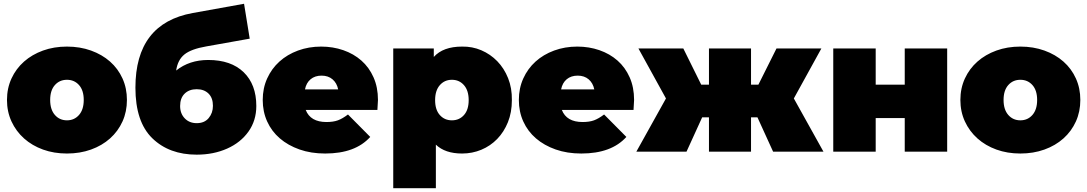

<svg xmlns="http://www.w3.org/2000/svg" viewBox="-20 -804 5765 1018"><path d="M17 -274Q17 -336 41 -388Q65 -440 107.5 -477.5Q150 -515 208 -536Q266 -557 335 -557Q404 -557 462.5 -536Q521 -515 563.5 -477.5Q606 -440 629.5 -388Q653 -336 653 -274Q653 -212 629.5 -160Q606 -108 563.5 -70Q521 -32 462.5 -11Q404 10 335 10Q266 10 208 -11Q150 -32 107.5 -70Q65 -108 41 -160Q17 -212 17 -274ZM424 -274Q424 -325 399 -353Q374 -381 335 -381Q296 -381 271 -353Q246 -325 246 -274Q246 -223 271 -194.5Q296 -166 335 -166Q374 -166 399 -194.5Q424 -223 424 -274Z M1339 -242Q1339 -165 1297.5 -106.5Q1256 -48 1184 -16Q1112 16 1023 16Q877 16 787.5 -71Q698 -158 698 -339Q698 -680 1002 -735L1274 -784L1304 -599L1074 -558Q993 -544 957.5 -515Q922 -486 914 -430Q984 -486 1084 -486Q1205 -486 1272 -421Q1339 -356 1339 -242ZM1109 -243Q1109 -285 1085.5 -308Q1062 -331 1023 -331Q983 -331 959 -307.5Q935 -284 935 -242Q935 -202 959.5 -176.5Q984 -151 1023 -151Q1064 -151 1086.5 -178Q1109 -205 1109 -243Z M1981 -221H1601Q1626 -157 1711 -157Q1747 -157 1771.5 -166Q1796 -175 1825 -197L1943 -78Q1864 10 1704 10Q1629 10 1568 -11.5Q1507 -33 1463.5 -70.5Q1420 -108 1396.5 -160Q1373 -212 1373 -274Q1373 -336 1396.5 -388Q1420 -440 1461.5 -477.5Q1503 -515 1560 -536Q1617 -557 1683 -557Q1745 -557 1800 -538Q1855 -519 1896 -483Q1937 -447 1960.5 -394Q1984 -341 1984 -274Q1984 -269 1981 -221ZM1597 -330H1773Q1766 -364 1743 -383.5Q1720 -403 1685 -403Q1650 -403 1627 -384Q1604 -365 1597 -330Z M2694 -273Q2694 -208 2673 -156Q2652 -104 2616 -67Q2580 -30 2532 -10Q2484 10 2430 10Q2340 10 2291 -37V194H2065V-547H2280V-502Q2329 -557 2430 -557Q2484 -558 2532 -537.5Q2580 -517 2616.5 -479.5Q2653 -442 2674 -389.5Q2695 -337 2694 -273ZM2465 -273Q2465 -324 2440 -352.5Q2415 -381 2376 -381Q2337 -381 2312 -352.5Q2287 -324 2287 -273Q2287 -222 2312 -194Q2337 -166 2376 -166Q2415 -166 2440 -194Q2465 -222 2465 -273Z M3339 -221H2959Q2984 -157 3069 -157Q3105 -157 3129.5 -166Q3154 -175 3183 -197L3301 -78Q3222 10 3062 10Q2987 10 2926 -11.5Q2865 -33 2821.5 -70.5Q2778 -108 2754.5 -160Q2731 -212 2731 -274Q2731 -336 2754.5 -388Q2778 -440 2819.5 -477.5Q2861 -515 2918 -536Q2975 -557 3041 -557Q3103 -557 3158 -538Q3213 -519 3254 -483Q3295 -447 3318.5 -394Q3342 -341 3342 -274Q3342 -269 3339 -221ZM2955 -330H3131Q3124 -364 3101 -383.5Q3078 -403 3043 -403Q3008 -403 2985 -384Q2962 -365 2955 -330Z M3996 -182H3962V0H3739V-182H3703L3620 0H3354L3511 -282L3365 -547H3603L3698 -355H3739V-547H3962V-355H4001L4097 -547H4335L4189 -282L4346 0H4079Z M4398 -547H4623V-355H4777V-547H5002V0H4777V-178H4623V0H4398Z M5072 -274Q5072 -336 5096 -388Q5120 -440 5162.5 -477.5Q5205 -515 5263 -536Q5321 -557 5390 -557Q5459 -557 5517.5 -536Q5576 -515 5618.5 -477.5Q5661 -440 5684.5 -388Q5708 -336 5708 -274Q5708 -212 5684.5 -160Q5661 -108 5618.5 -70Q5576 -32 5517.5 -11Q5459 10 5390 10Q5321 10 5263 -11Q5205 -32 5162.5 -70Q5120 -108 5096 -160Q5072 -212 5072 -274ZM5479 -274Q5479 -325 5454 -353Q5429 -381 5390 -381Q5351 -381 5326 -353Q5301 -325 5301 -274Q5301 -223 5326 -194.5Q5351 -166 5390 -166Q5429 -166 5454 -194.5Q5479 -223 5479 -274Z"/></svg>

Font: CMG Sans Black
Style: Regular
Weight: 900
Designer: Julieta Ulanovsky
Foundry: Julieta Ulanovsky
Version: Version 7.200